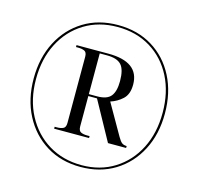

<svg xmlns="http://www.w3.org/2000/svg" viewBox="-106 -838 995 961"><g transform="rotate(15 391.0 -357.5)"><path d="M391 10Q290 10 213.5 -37.5Q137 -85 94 -168Q51 -251 51 -358Q51 -465 94 -548Q137 -631 213.5 -678Q290 -725 391 -725Q493 -725 569.5 -678Q646 -631 688.5 -548Q731 -465 731 -357Q731 -250 688 -167Q645 -84 568.5 -37Q492 10 391 10ZM394 0Q490 0 563.5 -46Q637 -92 678 -172.5Q719 -253 719 -358Q719 -463 678 -543.5Q637 -624 563 -669.5Q489 -715 391 -715Q294 -715 220 -669.5Q146 -624 104.5 -543.5Q63 -463 63 -358Q63 -252 106 -171Q149 -90 223.5 -45Q298 0 394 0ZM215 -141V-151H227Q246 -151 259 -157Q272 -163 272 -186V-529Q272 -552 259 -558Q246 -564 227 -564H215V-574H380Q540 -574 540 -456Q540 -406 513 -381Q486 -356 451 -345L542 -186Q554 -165 563.5 -158Q573 -151 588 -151V-141H494L383 -343H338V-186Q338 -163 351 -157Q364 -151 383 -151H396V-141ZM381 -353Q432 -353 452 -378Q472 -403 472 -456Q472 -516 450 -540Q428 -564 376 -564H338V-353Z"/></g></svg>

Font: Noto Serif Display SemiCondensed Medium
Style: Regular
Weight: 500
Width: 4
Designer: Monotype Design Team
Foundry: Monotype Imaging Inc.
Version: Version 2.009